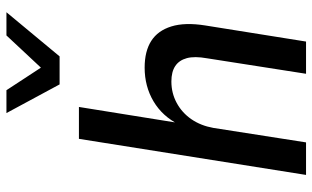

<svg xmlns="http://www.w3.org/2000/svg" viewBox="-207 -763 970 596"><g transform="rotate(-90 278.0 -465.0)"><path d="M33 0 145 -705H244L194 -394H189Q215 -446 261.5 -473.5Q308 -501 366 -501Q417 -501 449 -480.5Q481 -460 494 -418Q507 -376 497 -313L447 0H347L395 -307Q402 -346 395.5 -370Q389 -394 371 -406Q353 -418 323 -418Q287 -418 256.5 -401.5Q226 -385 206 -356Q186 -327 179 -288L134 0ZM314 -765 225 -930H296L366 -823L466 -930H538L401 -765Z"/></g></svg>

Font: Nunito Sans 10pt SemiCondensed SemiBold
Style: Italic
Weight: 600
Width: 4
Italic angle: -9°
Designer: Vernon Adams
Foundry: Vernon Adams
Version: Version 3.101;gftools[0.9.27]